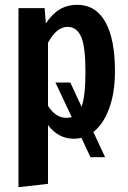

<svg xmlns="http://www.w3.org/2000/svg" viewBox="-20 -563 534 800"><path d="M369 -13 418 92H357L319 11Q306 15 287 15Q223 15 180 -42V203L57 217V-529H166L171 -465Q197 -505 229 -524Q261 -543 301 -543Q379 -543 419 -471.5Q459 -400 459 -266Q459 -177 435 -111.5Q411 -46 369 -13ZM279 -75 211 -219H273L320 -118Q336 -162 336 -265Q336 -369 318 -410Q300 -451 261 -451Q216 -451 180 -385V-122Q212 -72 256 -72Q269 -72 279 -75Z"/></svg>

Font: Fira Sans Compressed Medium
Style: Regular
Weight: 500
Width: 1
Designer: bBox Type GmbH & Carrois Corporate GbR & Edenspiekermann AG
Foundry: bBox Type GmbH & Carrois Corporate GbR & Edenspiekermann AG
Version: Version 4.301